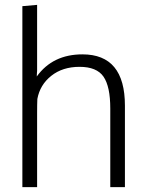

<svg xmlns="http://www.w3.org/2000/svg" viewBox="-20 -768 601 788"><path d="M71.8 0V-742.7L132.3 -748V-492.7Q132.3 -482.4 132.3 -478.5Q132.3 -474.6 132.1 -474.1Q131.8 -473.6 131.6 -468.8Q131.3 -463.9 130.9 -454.1Q196.3 -544.9 318.4 -544.9Q492.7 -544.9 492.7 -334.5V0H432.6V-322.8Q432.6 -413.1 404.8 -453.4Q377 -493.7 306.6 -493.7Q236.8 -493.7 190.4 -456.8Q144 -419.9 133.3 -361.8Q132.3 -342.3 132.3 -303.7V0Z"/></svg>

Font: Oxygen Light
Style: Regular
Weight: 300
Designer: vernon adams
Foundry: Vernon Adams
Version: Version Release 0.2.3 webfont; ttfautohint (v0.93.3-1d66) -l